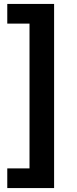

<svg xmlns="http://www.w3.org/2000/svg" viewBox="-20 -762 390 976"><path d="M17 194H255V-742H17V-642H130V94H17Z"/></svg>

Font: Talent
Style: Bold
Weight: 600
Designer: Mike Powis
Version: Version 1.001;hotconv 1.0.109;makeotfexe 2.5.65596